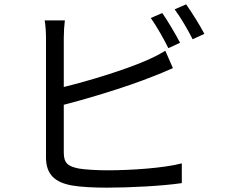

<svg xmlns="http://www.w3.org/2000/svg" viewBox="-20 -844 1040 885"><path d="M728 -784 675 -761C702 -723 736 -663 756 -622L810 -647C789 -687 753 -748 728 -784ZM838 -824 785 -801C813 -763 846 -707 868 -663L922 -688C903 -725 864 -787 838 -824ZM279 -750H186C190 -727 192 -693 192 -669C192 -616 192 -216 192 -119C192 -38 235 -3 312 11C353 18 413 21 472 21C581 21 731 13 818 0V-91C735 -69 582 -59 476 -59C427 -59 375 -62 344 -67C295 -77 274 -90 274 -141V-361C398 -393 571 -446 683 -491C713 -502 749 -518 777 -530L742 -610C714 -593 684 -578 654 -565C550 -520 392 -472 274 -443V-669C274 -697 276 -727 279 -750Z"/></svg>

Font: Noto Sans CJK HK
Style: Regular
Weight: 400
Designer: Ryoko NISHIZUKA 西塚涼子 (kana, bopomofo & ideographs); Paul D. Hunt (Latin, Greek & Cyrillic); Sandoll Communications 산돌커뮤니
Foundry: Adobe
Version: Version 2.004;hotconv 1.0.118;makeotfexe 2.5.65603